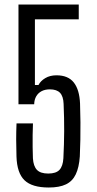

<svg xmlns="http://www.w3.org/2000/svg" viewBox="-20 -820 427 847"><path d="M195.2 7.2Q121.3 7.2 88.1 -24.8Q54.9 -56.8 52.7 -129.8Q51.4 -168.5 51.4 -203.9Q51.4 -239.3 52.9 -275.7H125.4Q124.3 -251.2 124 -224.4Q123.7 -197.6 124 -171.4Q124.2 -145.2 125.2 -121.7Q127.4 -86.9 143 -70.6Q158.5 -54.4 192.8 -54.4Q227.1 -54.4 242.3 -70.6Q257.6 -86.9 259.6 -121.7Q262.8 -184.1 263.1 -241.4Q263.4 -298.7 260.6 -361.7Q259.4 -395 244.9 -410.4Q230.4 -425.8 200 -425.8Q178.7 -425.8 163.5 -417.8Q148.3 -409.8 139.8 -395.1Q131.3 -380.4 130.8 -360.1H61.5V-800H327.4V-734.8H134V-444.9H149.7Q158.8 -462.9 179.6 -475.3Q200.3 -487.8 229.1 -487.8Q280.6 -487.8 305.6 -456Q330.6 -424.2 333.1 -363.1Q334.6 -320 334.9 -280.9Q335.2 -241.8 334.5 -204.7Q333.7 -167.5 332.1 -129.8Q328.7 -81.2 314.2 -50.9Q299.8 -20.6 270.9 -6.7Q242 7.2 195.2 7.2Z"/></svg>

Font: Big Shoulders Display SC Thin
Style: Regular
Weight: 100
Designer: Patric King
Foundry: XO Type Co
Version: Version 2.002